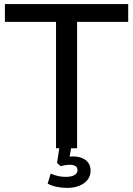

<svg xmlns="http://www.w3.org/2000/svg" viewBox="-20 -725 651 939"><path d="M254 0V-618H4V-705H607V-618H357V0ZM308 194Q281 194 256 188.5Q231 183 213 173L228 124Q247 132 263.5 136Q280 140 302 140Q328 140 343.5 131.5Q359 123 359 107Q359 95 350 88Q341 81 321 81Q311 81 301 82.5Q291 84 277 88L259 72L273 -20H331L318 56L290 47Q302 44 314 42Q326 40 336 40Q362 40 381.5 48Q401 56 412 71.5Q423 87 423 110Q423 135 408.5 154Q394 173 368 183.5Q342 194 308 194Z"/></svg>

Font: Nunito Sans 12pt SemiBold
Style: Regular
Weight: 600
Designer: Vernon Adams
Foundry: Vernon Adams
Version: Version 3.101;gftools[0.9.27]